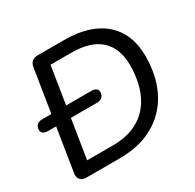

<svg xmlns="http://www.w3.org/2000/svg" viewBox="-154 -872 1054 1039"><g transform="rotate(-30 373.5 -352.5)"><path d="M101 0Q76 0 63.5 -14.5Q51 -29 55 -54L151 -659Q154 -682 168 -693.5Q182 -705 205 -705H369Q531 -705 619 -627.5Q707 -550 707 -409Q707 -324 683 -250Q659 -176 609.5 -120Q560 -64 485 -32Q410 0 307 0ZM151 -79H309Q390 -79 447 -104.5Q504 -130 540 -175Q576 -220 593 -280Q610 -340 610 -408Q610 -514 549.5 -570Q489 -626 369 -626H238ZM46 -322Q27 -322 17 -330Q7 -338 7 -352Q7 -372 19 -382.5Q31 -393 51 -393H359Q377 -393 387.5 -385.5Q398 -378 398 -364Q398 -345 386.5 -333.5Q375 -322 354 -322Z"/></g></svg>

Font: Nunito Medium
Style: Italic
Weight: 500
Designer: Vernon Adams
Foundry: Vernon Adams
Version: Version 3.601